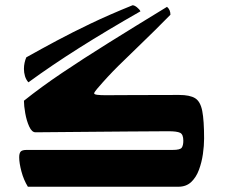

<svg xmlns="http://www.w3.org/2000/svg" viewBox="-20 -710 871 730"><path d="M86 0Q70 -26 61.5 -58Q53 -90 53 -112Q53 -127 58.5 -133.5Q64 -140 82 -140H637Q665 -140 671 -148.5Q677 -157 677 -175Q677 -199 665 -205Q653 -211 620 -211Q547 -211 461 -210Q375 -209 286 -208.5Q197 -208 115 -207Q101 -207 91 -229Q81 -251 76 -279.5Q71 -308 71 -327Q136 -379 215.5 -432.5Q295 -486 393.5 -547.5Q492 -609 615 -684Q628 -673 628 -654Q566 -591 518.5 -545.5Q471 -500 430.5 -460Q390 -420 349 -372Q338 -359 338 -355Q338 -351 350 -349.5Q362 -348 381 -348Q413 -348 481 -348.5Q549 -349 661 -349Q702 -349 722 -336.5Q742 -324 749 -288Q756 -252 756 -183Q756 -156 751.5 -124.5Q747 -93 736.5 -64.5Q726 -36 707 -18Q688 0 658 0ZM80 -492Q137 -524 196 -555.5Q255 -587 325 -620.5Q395 -654 484 -690Q491 -690 500.5 -682.5Q510 -675 514 -667Q386 -594 281.5 -528Q177 -462 88 -397Q79 -407 75 -420.5Q71 -434 71 -448Q71 -460 73.5 -471.5Q76 -483 80 -492Z"/></svg>

Font: Ruwudu
Style: Bold
Weight: 700
Designer: Becca Hirsbrunner Spalinger
Foundry: SIL International
Version: Version 3.000